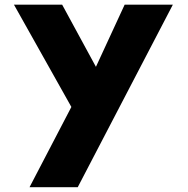

<svg xmlns="http://www.w3.org/2000/svg" viewBox="-20 -533 794 813"><path d="M39.1 -513.2H243.2L386.2 -250L507.8 -513.2H711.9L309.1 259.8H105L282.2 -80.1Z"/></svg>

Font: Hussar Preview
Style: Bold
Weight: 700
Foundry: Cannot Into Space Fonts, PlusOne Fonts
Version: Version 2.29RC2 "Millennial"